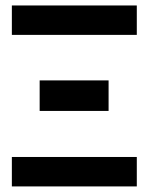

<svg xmlns="http://www.w3.org/2000/svg" viewBox="-20 -668 532 688"><path d="M470.2 -648.4V-543H22.5V-648.4ZM470.2 -105.5V0H22.5V-105.5ZM122.1 -379.9H369.1V-270.5H122.1Z"/></svg>

Font: Carlito
Style: Bold
Weight: 700
Designer: Lukasz Dziedzic
Foundry: tyPoland Lukasz Dziedzic
Version: Version 1.104